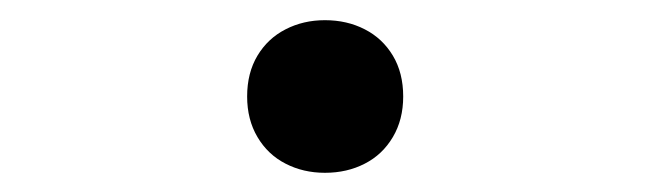

<svg xmlns="http://www.w3.org/2000/svg" viewBox="-20 -160 660 195"><path d="M231 -62Q231 -86 241.5 -103.5Q252 -121 270 -130.2Q288 -139.5 310 -139.5Q332.5 -139.5 350.5 -130.2Q368.5 -121 379 -103.5Q389.5 -86 389.5 -62Q389.5 -38.5 379 -20.8Q368.5 -3 350.5 6.2Q332.5 15.5 310 15.5Q288 15.5 270 6.2Q252 -3 241.5 -20.8Q231 -38.5 231 -62Z"/></svg>

Font: Monaspace Xenon Var
Style: Regular
Weight: 400
Designer: Riley Cran and the Lettermatic Team
Version: Version 1.000 (Monaspace Xenon Var)